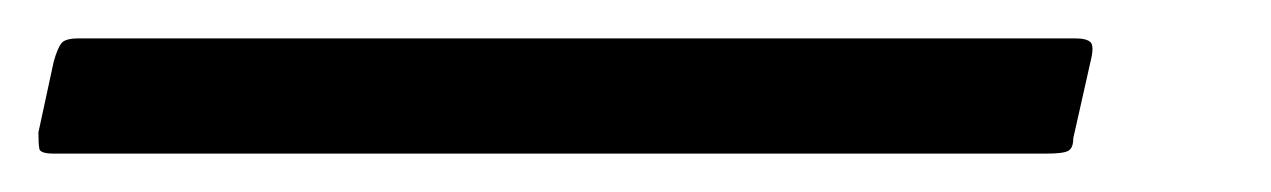

<svg xmlns="http://www.w3.org/2000/svg" viewBox="-76 20 662 100"><path d="M-48 100Q-55 100 -55.5 97.5Q-56 95 -56 89L-48 52Q-46 45 -44 42.5Q-42 40 -35 40H484Q490 40 492 42Q494 44 492 52L483 92Q483 97 480.5 98.5Q478 100 469 100Z"/></svg>

Font: Glory Thin SemiBold
Style: Italic
Weight: 600
Italic angle: -12°
Version: Version 1.011